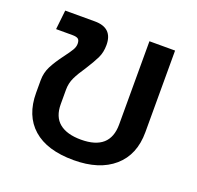

<svg xmlns="http://www.w3.org/2000/svg" viewBox="-102 -648 785 767"><g transform="rotate(20 290.5 -265.0)"><path d="M53 -192V-245Q53 -277 67 -304.5Q81 -332 108 -368Q126 -392 134 -405.5Q142 -419 142 -432Q142 -447 135 -452.5Q128 -458 110 -458H41L50 -540H176Q252 -540 252 -467Q252 -436 240.5 -412Q229 -388 206 -352Q184 -320 172.5 -296Q161 -272 161 -244V-183Q161 -129 193 -103Q225 -77 285 -77Q408 -77 408 -186V-540H517V-193Q517 -97 455.5 -43.5Q394 10 285 10Q172 10 112.5 -42.5Q53 -95 53 -192Z"/></g></svg>

Font: Kanit
Style: Regular
Weight: 400
Designer: Katatrad Team
Foundry: Cadson Demak
Version: Version 1.001